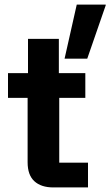

<svg xmlns="http://www.w3.org/2000/svg" viewBox="-20 -820 482 840"><path d="M213.3 0Q160 0 130.4 -27.1Q100.8 -54.2 100.8 -110V-391.7H15V-500H102.5V-650H237.5V-500H353.3V-391.7H239.2V-108.3H365V0ZM262.5 -563.3 315.8 -800H442.5V-796.7L361.7 -563.3Z"/></svg>

Font: Funnel Display
Style: Bold
Weight: 700
Designer: NORD ID, Kristian Moeller
Foundry: Dicotype
Version: Version 1.000